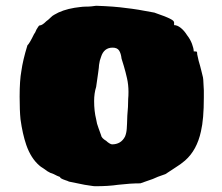

<svg xmlns="http://www.w3.org/2000/svg" viewBox="-20 -621 770 665"><path d="M273 19 219 8Q213 5 207.5 3.5Q202 2 198 0Q196 -1 192 -3Q188 -5 188 -8Q179 -11 166 -18Q153 -22 144 -28L130 -38Q120 -44 116 -48Q87 -73 71 -119Q58 -157 51 -208Q48 -238 48 -286Q48 -343 54 -375Q59 -412 75 -464Q82 -470 98 -503Q102 -508 104 -513.5Q106 -519 109 -523Q110 -524 112.5 -528.5Q115 -533 118 -533Q126 -533 141 -548Q146 -551 155 -560Q162 -567 168 -570Q196 -587 238 -594Q245 -595 256.5 -596.5Q268 -598 275 -598Q288 -598 297 -599Q306 -600 313 -601Q376 -599 418 -593Q455 -589 511 -578Q514 -578 521 -575Q554 -564 571 -555Q583 -549 583 -543V-534Q594 -534 606 -524.5Q618 -515 628 -499Q639 -485 645 -469Q651 -453 651 -443Q660 -443 661.5 -442Q663 -441 663 -433Q668 -408 673 -393Q675 -385 677.5 -375.5Q680 -366 683 -353L684 -345L686 -308V-283Q686 -208 676 -166Q662 -101 621 -65Q606 -52 588 -41L553 -18Q523 -8 509 -1L466 14Q432 14 389 19Q356 24 310 24Q305 24 296 22.5Q287 21 273 19ZM413 -148Q418 -160 419 -175Q420 -190 420 -193L421 -221Q424 -251 424 -279Q425 -288 425 -303Q425 -327 420 -349.5Q415 -372 409 -392Q403 -412 401 -418Q399 -436 392.5 -446Q386 -456 370 -456Q340 -456 330 -424Q325 -412 323 -396Q323 -390 320 -369L313 -320Q306 -298 306 -271Q306 -236 313 -208Q315 -193 321.5 -176.5Q328 -160 330 -153Q331 -143 348 -133Q353 -128 359 -124.5Q365 -121 368 -121Q399 -121 413 -148Z"/></svg>

Font: Sigmar One
Style: Regular
Weight: 400
Designer: Vernon Adams
Foundry: Vernon Adams
Version: Version 2.000